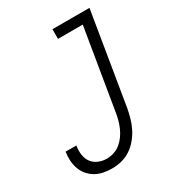

<svg xmlns="http://www.w3.org/2000/svg" viewBox="-180 -838 859 948"><g transform="rotate(-30 250.0 -363.5)"><path d="M181 8Q156 8 132 3.5Q108 -1 87.5 -12.5Q67 -24 51.5 -42Q36 -60 28 -82.5Q20 -105 18.5 -129.5Q17 -154 21 -179H82Q78 -154 81 -129Q84 -104 97.5 -85Q111 -66 133.5 -56.5Q156 -47 181 -47Q201 -47 221.5 -53.5Q242 -60 259 -74Q276 -88 288.5 -105.5Q301 -123 309.5 -142.5Q318 -162 323.5 -182Q329 -202 332 -222L408 -680H267V-735H478L392 -213Q387 -186 379.5 -159.5Q372 -133 359.5 -108Q347 -83 328.5 -60.5Q310 -38 286 -22Q262 -6 235 1Q208 8 181 8Z"/></g></svg>

Font: Iosevka SS04 Light
Style: Italic
Weight: 300
Italic angle: -9°
Monospace: yes
Designer: Belleve Invis
Foundry: Belleve Invis
Version: Version 19.0.0; ttfautohint (v1.8.4)